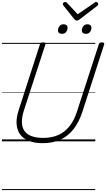

<svg xmlns="http://www.w3.org/2000/svg" viewBox="-20 -1450 1090 1970"><path d="M419 19Q332 19 273 -5.5Q214 -30 183.5 -75Q153 -120 150 -183Q147 -246 172 -321L390 -996Q393 -1006 400 -1010.5Q407 -1015 423 -1015Q437 -1015 443.5 -1010.5Q450 -1006 446 -995L225 -316Q197 -229 207.5 -166Q218 -103 271.5 -69Q325 -35 423 -35Q511 -35 578.5 -65Q646 -95 694 -156Q742 -217 771 -309L994 -996Q997 -1006 1003.5 -1010.5Q1010 -1015 1026 -1015Q1055 -1015 1049 -995L826 -305Q791 -197 734.5 -125Q678 -53 599.5 -17Q521 19 419 19ZM615 -1103Q598 -1103 586.5 -1111.5Q575 -1120 575 -1138Q575 -1162 590 -1181.5Q605 -1201 633 -1201Q650 -1201 661.5 -1192Q673 -1183 673 -1165Q673 -1141 658.5 -1122Q644 -1103 615 -1103ZM861 -1103Q843 -1103 831.5 -1111.5Q820 -1120 820 -1138Q820 -1162 835 -1181.5Q850 -1201 878 -1201Q895 -1201 906.5 -1192Q918 -1183 918 -1165Q918 -1141 903.5 -1122Q889 -1103 861 -1103ZM966 -1430Q975 -1430 981.5 -1422.5Q988 -1415 988 -1408Q988 -1402 986 -1398.5Q984 -1395 979 -1391L798 -1252Q788 -1245 781.5 -1242Q775 -1239 767 -1239Q760 -1239 754.5 -1242.5Q749 -1246 743 -1253L630 -1394Q628 -1398 626.5 -1402Q625 -1406 625 -1410Q625 -1419 633.5 -1424.5Q642 -1430 649 -1430Q656 -1430 659.5 -1427Q663 -1424 668 -1420L777 -1304L945 -1419Q952 -1424 956 -1427Q960 -1430 966 -1430ZM0 490H958V500H0ZM0 -20H958V0H0ZM0 -505H958V-500H0ZM0 -1010H958V-1000H0Z"/></svg>

Font: Playwrite NZ Guides
Style: Regular
Weight: 400
Designer: Veronika Burian, José Scaglione
Foundry: TypeTogether
Version: Version 1.003